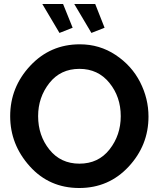

<svg xmlns="http://www.w3.org/2000/svg" viewBox="-20 -937 796 962"><path d="M438 -772 352 -917H457L504 -798ZM278 -772 192 -917H296L344 -798ZM377 5Q227 5 129 -104Q31 -213 31 -355Q31 -500 131.5 -607.5Q232 -715 380 -715Q479 -715 559.5 -661.5Q640 -608 682 -525.5Q724 -443 724 -353Q724 -209 624.5 -102Q525 5 377 5ZM171 -355Q171 -258 227.5 -187.5Q284 -117 378 -117Q473 -117 529 -188.5Q585 -260 585 -355Q585 -452 528 -522Q471 -592 378 -592Q283 -592 227 -520.5Q171 -449 171 -355Z"/></svg>

Font: Raleway
Style: Bold
Weight: 700
Designer: Matt McInerney, Pablo Impallari, Rodrigo Fuenzalida
Foundry: Matt McInerney, Pablo Impallari, Rodrigo Fuenzalida
Version: Version 3.000